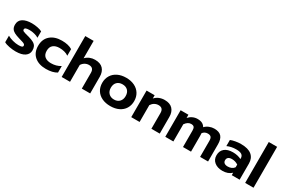

<svg xmlns="http://www.w3.org/2000/svg" viewBox="92 -1864 4409 3004"><g transform="rotate(30 2296.5 -362.0)"><path d="M37 -29V-147Q77 -123 133 -108Q189 -93 237 -93Q278 -93 297 -100Q316 -107 316 -126Q316 -141 305 -150.5Q294 -160 271.5 -167.5Q249 -175 197 -190Q136 -208 101.5 -226.5Q67 -245 49.5 -273Q32 -301 32 -345Q32 -420 91.5 -457.5Q151 -495 253 -495Q303 -495 356.5 -484.5Q410 -474 439 -457V-342Q410 -361 363.5 -373Q317 -385 273 -385Q232 -385 209.5 -377Q187 -369 187 -347Q187 -328 208.5 -318Q230 -308 289 -293L309 -288Q372 -271 407 -250.5Q442 -230 456.5 -201.5Q471 -173 471 -130Q471 -64 414 -24.5Q357 15 249 15Q195 15 133.5 3.5Q72 -8 37 -29Z M511 -239Q511 -360 588.5 -427.5Q666 -495 796 -495Q914 -495 984 -451V-332Q952 -355 909.5 -366Q867 -377 820 -377Q750 -377 708 -343Q666 -309 666 -239Q666 -169 707.5 -135.5Q749 -102 819 -102Q916 -102 990 -149V-31Q916 15 795 15Q665 15 588 -51.5Q511 -118 511 -239Z M1074 -739H1225V-425Q1259 -460 1302 -477.5Q1345 -495 1394 -495Q1492 -495 1540.5 -442.5Q1589 -390 1589 -301V0H1438V-284Q1438 -377 1352 -377Q1314 -377 1281 -358.5Q1248 -340 1225 -304V0H1074Z M1669 -240Q1669 -315 1704.5 -373Q1740 -431 1805.5 -463Q1871 -495 1958 -495Q2044 -495 2109.5 -463Q2175 -431 2210.5 -373Q2246 -315 2246 -240Q2246 -163 2210.5 -105.5Q2175 -48 2110 -16.5Q2045 15 1958 15Q1871 15 1805.5 -16.5Q1740 -48 1704.5 -105.5Q1669 -163 1669 -240ZM2091 -240Q2091 -304 2055.5 -340.5Q2020 -377 1958 -377Q1896 -377 1860 -340.5Q1824 -304 1824 -240Q1824 -178 1860.5 -140.5Q1897 -103 1958 -103Q2019 -103 2055 -140.5Q2091 -178 2091 -240Z M2331 -480H2477V-421Q2510 -458 2555.5 -476.5Q2601 -495 2651 -495Q2749 -495 2797.5 -442.5Q2846 -390 2846 -301V0H2695V-284Q2695 -377 2609 -377Q2571 -377 2538 -358.5Q2505 -340 2482 -304V0H2331Z M2946 -480H3087V-422Q3118 -457 3159 -476Q3200 -495 3244 -495Q3299 -495 3332 -477.5Q3365 -460 3384 -426Q3415 -459 3459.5 -477Q3504 -495 3548 -495Q3640 -495 3679.5 -448Q3719 -401 3719 -312V0H3575V-291Q3575 -337 3557 -357Q3539 -377 3499 -377Q3443 -377 3409 -333Q3411 -301 3411 -281V0H3266V-296Q3266 -340 3250.5 -358.5Q3235 -377 3197 -377Q3138 -377 3092 -310V0H2946Z M3784 -151Q3784 -231 3837 -275.5Q3890 -320 3987 -320Q4030 -320 4069 -311Q4108 -302 4138 -286V-298Q4138 -343 4106 -364Q4074 -385 4008 -385Q3920 -385 3846 -352V-462Q3878 -476 3929 -485.5Q3980 -495 4031 -495Q4161 -495 4225 -441.5Q4289 -388 4289 -292V0H4147V-44Q4086 15 3983 15Q3895 15 3839.5 -29.5Q3784 -74 3784 -151ZM4138 -138V-186Q4087 -220 4026 -220Q3984 -220 3961.5 -202.5Q3939 -185 3939 -151Q3939 -119 3961 -102Q3983 -85 4024 -85Q4061 -85 4091 -99Q4121 -113 4138 -138Z M4389 -739H4540V0H4389Z"/></g></svg>

Font: Prompt SemiBold
Style: Regular
Weight: 600
Designer: Katatrad Team
Foundry: CadsonDemak
Version: Version 1.000